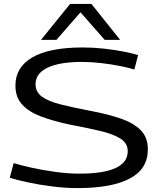

<svg xmlns="http://www.w3.org/2000/svg" viewBox="-20 -953 819 983"><path d="M687 -671 668 -597Q640 -606 595 -615Q550 -624 498.5 -630Q447 -636 400 -636Q285 -636 223.5 -606.5Q162 -577 162 -522Q162 -482 195 -458Q228 -434 290 -418.5Q352 -403 440 -386Q531 -369 598 -346Q665 -323 701 -286Q737 -249 737 -188Q737 -88 644.5 -39Q552 10 377 10Q315 10 247.5 1.5Q180 -7 122 -19.5Q64 -32 30 -43L50 -118Q85 -107 141.5 -94.5Q198 -82 263 -73Q328 -64 386 -64Q634 -64 634 -179Q634 -219 598 -242.5Q562 -266 495.5 -282Q429 -298 338 -315Q253 -333 190.5 -356.5Q128 -380 93.5 -417.5Q59 -455 59 -515Q59 -609 146 -659.5Q233 -710 404 -710Q458 -710 512 -704Q566 -698 612 -689Q658 -680 687 -671ZM190 -749 339 -933H448L595 -749H516L392 -890L269 -749Z"/></svg>

Font: Georama Extended
Style: Regular
Weight: 400
Width: 7
Designer: Jean-Baptiste Levee
Foundry: Production Type
Version: Version 1.000